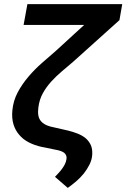

<svg xmlns="http://www.w3.org/2000/svg" viewBox="-20 -731 627 941"><path d="M432.1 25.9Q433.6 -2 424.3 -21.5Q415 -41 398.4 -54.7Q381.8 -67.9 359.9 -76.4Q337.9 -85 314.5 -90.8L227.1 -110.8Q210.9 -115.2 199.7 -121.6Q188.5 -127.9 181.2 -136.7Q170.9 -148.4 168 -165.3Q165 -182.1 168 -204.1Q172.9 -243.2 189.9 -273.9Q207 -304.7 231 -331.1Q254.9 -357.4 282.7 -380.9Q310.5 -404.3 338.4 -428.2L565.4 -632.3L579.1 -710.9H114.3L95.7 -608.9H392.6L253.4 -481.4Q220.2 -452.6 185.1 -421.9Q149.9 -391.1 120.1 -356Q88.9 -319.8 66.9 -278.6Q44.9 -237.3 40.5 -189Q37.1 -151.4 45.9 -122.1Q54.7 -92.8 73.7 -70.8Q92.3 -48.3 120.4 -33.7Q148.4 -19 183.6 -11.2L262.7 4.9Q272 6.8 280.5 10.3Q289.1 13.7 295.4 18.6Q301.3 23.9 304.4 31.5Q307.6 39.1 305.7 49.3Q303.7 62.5 297.9 74Q292 85.4 284.2 96.2Q275.9 107.4 267.1 116.9Q258.3 126.5 249.5 135.7L312 189.9Q331.5 176.3 352.3 158.7Q373 141.1 390.6 119.6Q407.2 98.6 418.9 75Q430.7 51.3 432.1 25.9Z"/></svg>

Font: Roboto Mono SemiBold
Style: Italic
Weight: 600
Italic angle: -10°
Monospace: yes
Designer: Google
Version: Version 3.000